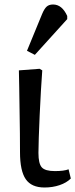

<svg xmlns="http://www.w3.org/2000/svg" viewBox="-20 -820 335 854"><path d="M178 14Q120 14 94.5 -23Q69 -60 69 -143Q69 -178 68.5 -228Q68 -278 67 -332Q66 -386 65.5 -432.5Q65 -479 64 -507L156 -514L168 -507Q165 -469 162 -416Q159 -363 156.5 -308Q154 -253 152.5 -208Q151 -163 151 -140Q151 -92 166 -75.5Q181 -59 224 -59Q265 -59 285 -67L295 -26Q276 -7 245 3.5Q214 14 178 14ZM135 -576 100 -594 167 -757Q177 -781 187.5 -790.5Q198 -800 216 -800Q256 -800 279 -749V-735Z"/></svg>

Font: Text Regular
Style: Regular
Weight: 400
Designer: Latin by Veronika Burian and Jose Scaglione. Greek by Irene Vlachou. Cyrillic by Vera Evstafieva.
Foundry: TypeTogether
Version: Version 3.002